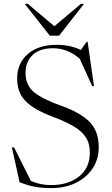

<svg xmlns="http://www.w3.org/2000/svg" viewBox="-20 -955 574 985"><path d="M486.5 -200.5Q486.5 -137.5 454.5 -90Q422.5 -42.5 367.5 -16.2Q312.5 10 243.5 10Q195.5 10 157.5 2.8Q119.5 -4.5 80.5 -20L41 -198.5H52.5L138.5 -26.5Q162 -16.5 187.8 -11Q213.5 -5.5 242 -5.5Q329 -5.5 385 -49.2Q441 -93 441 -173Q441 -219.5 419.5 -251.8Q398 -284 355.2 -308.5Q312.5 -333 248.5 -357Q153 -393 110.5 -437Q68 -481 68 -552Q68 -630 122.2 -677.5Q176.5 -725 270 -725Q304.5 -725 334.2 -719Q364 -713 395 -699L424.5 -740.5H429.5L462 -514L453 -513L389 -653.5Q356 -682 322.2 -694.8Q288.5 -707.5 252 -707.5Q183 -707.5 147 -672.5Q111 -637.5 111 -580Q111 -517 156 -481Q201 -445 296.5 -411.5Q392 -377.5 439.2 -330Q486.5 -282.5 486.5 -200.5ZM411 -935 283 -772H235.5L107 -935H123L259 -820.5L395 -935Z"/></svg>

Font: Newsreader 72pt Light
Style: Regular
Weight: 300
Designer: Hugues Gentile
Foundry: Production Type
Version: Version 1.003; ttfautohint (v1.8.3)